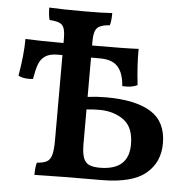

<svg xmlns="http://www.w3.org/2000/svg" viewBox="-52 -768 814 823"><g transform="rotate(5 355.5 -357.0)"><path d="M663 -179Q663 -98 605 -49.5Q547 -1 418 0Q239 0 126 3Q126 -31 132 -50Q160 -52 174.5 -60Q189 -68 195 -89.5Q201 -111 201 -152V-519H180Q146 -519 127 -506Q108 -493 99.5 -470Q91 -447 84 -406L68 -405Q38 -405 21 -415Q37 -507 37 -574Q100 -571 201 -571V-593Q201 -634 187.5 -648Q174 -662 133 -664Q127 -685 127 -717Q181 -714 278 -714Q358 -714 398 -717Q398 -681 392 -664Q354 -662 339 -647.5Q324 -633 324 -592V-571Q470 -571 524 -574Q523 -506 533 -419Q508 -406 468 -409Q464 -465 439.5 -492Q415 -519 363 -519H324V-350Q364 -355 403 -355Q531 -355 597 -313.5Q663 -272 663 -179ZM527 -163Q527 -237 484 -268Q441 -299 379 -299Q353 -299 324 -296V-149Q324 -109 331.5 -88.5Q339 -68 355.5 -60Q372 -52 402 -52Q527 -52 527 -163Z"/></g></svg>

Font: Vollkorn SC SemiBold
Style: Regular
Weight: 600
Designer: Friedrich Althausen
Foundry: Friedrich Althausen
Version: Version 4.015